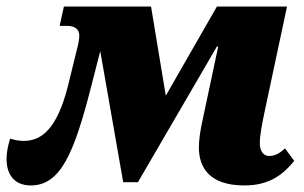

<svg xmlns="http://www.w3.org/2000/svg" viewBox="-52 -556 928 586"><path d="M42 10C133 10 174 -89 225 -287L254 -400L324 0H369L610 -414H614L563 -174C559 -153 555 -128 555 -106C555 -47 585 10 694 10C774 10 815 -27 846 -65L818 -103C801 -88 788 -80 769 -80C752 -80 741 -95 741 -119C741 -144 748 -179 756 -217L824 -536H610L454 -264L409 -536H143L130 -477H152C178 -477 190 -466 190 -447C190 -436 187 -420 181 -398L155 -292C122 -163 75 -126 21 -126C7 -126 -6 -128 -21 -133C-28 -111 -32 -90 -32 -71C-32 -23 -8 10 42 10Z"/></svg>

Font: Noto Serif SemiCondensed Black
Style: Italic
Weight: 900
Width: 4
Italic angle: -12°
Designer: Monotype Design Team
Foundry: Monotype Imaging Inc.
Version: Version 2.014